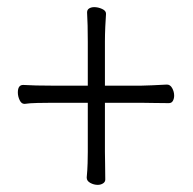

<svg xmlns="http://www.w3.org/2000/svg" viewBox="-20 -515 540 538"><path d="M223 -18Q225 -39 225.5 -58Q226 -77 226 -89V-227H126Q108 -227 85 -226.5Q62 -226 50 -224H48Q40 -224 35 -234.5Q30 -245 30 -256Q30 -277 45 -277Q60 -276 81.5 -275.5Q103 -275 127 -275H226V-398Q226 -422 225.5 -443.5Q225 -465 224 -480Q224 -488 230 -491.5Q236 -495 244 -495Q255 -495 266 -490Q277 -485 277 -477V-475Q276 -463 275 -440Q274 -417 274 -399V-275H376Q387 -275 406.5 -276Q426 -277 447 -278H448Q457 -278 462.5 -268Q468 -258 468 -247Q468 -239 464.5 -232.5Q461 -226 453 -226Q430 -226 408.5 -226.5Q387 -227 375 -227H274V-90Q274 -76 274.5 -55.5Q275 -35 275 -12Q275 -5 268.5 -1Q262 3 254 3Q243 3 233 -2.5Q223 -8 223 -17Z"/></svg>

Font: Moon Stars Kai HW Light
Style: Regular
Weight: 300
Designer: GuiWonder
Version: Version 1.101